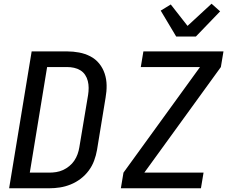

<svg xmlns="http://www.w3.org/2000/svg" viewBox="-20 -1011 1240 1031"><path d="M29 0 150 -735H340Q373 -735 405 -729Q437 -723 465 -708.5Q493 -694 512.5 -670Q532 -646 542 -616Q552 -586 552.5 -553Q553 -520 547 -487L501 -206Q496 -177 485.5 -148.5Q475 -120 456.5 -95Q438 -70 413 -51Q388 -32 359.5 -20.5Q331 -9 302 -4.5Q273 0 244 0ZM140 -84H244Q263 -84 282 -87Q301 -90 318.5 -98Q336 -106 352 -119Q368 -132 379 -148.5Q390 -165 396.5 -183Q403 -201 406 -220L453 -501Q456 -520 456 -539Q456 -558 451.5 -576Q447 -594 437 -609Q427 -624 411.5 -633.5Q396 -643 377.5 -647Q359 -651 340 -651H233ZM629 0 643 -84 1054 -651H736L750 -735H1180L1166 -651L755 -84H1073L1059 0ZM926 -815 843 -954 897 -987 987 -872 1116 -991 1162 -950 1032 -815Z"/></svg>

Font: Iosevka Custom Medium Oblique
Style: Regular
Weight: 500
Italic angle: -9°
Designer: Belleve Invis
Foundry: Belleve Invis
Version: Version 27.0.1